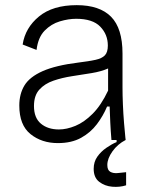

<svg xmlns="http://www.w3.org/2000/svg" viewBox="-20 -544 580 746"><path d="M205 12Q142 12 98.5 -23Q55 -58 55 -134Q55 -179 75 -212Q95 -245 145.5 -267.5Q196 -290 285 -301Q326 -306 351 -311.5Q376 -317 387.5 -329Q399 -341 399 -367Q399 -410 369.5 -440.5Q340 -471 276 -471Q246 -471 212.5 -461Q179 -451 153.5 -425Q128 -399 122 -350L68 -371Q78 -436 131.5 -480Q185 -524 278 -524Q367 -524 411.5 -479Q456 -434 456 -336V-204Q456 -175 457.5 -138.5Q459 -102 462 -65.5Q465 -29 468 0H413Q410 -36 408.5 -67.5Q407 -99 406 -130H396Q381 -94 356.5 -61.5Q332 -29 295 -8.5Q258 12 205 12ZM209 -41Q239 -41 273 -55Q307 -69 340 -102Q373 -135 400 -192V-278Q373 -266 336 -260Q299 -254 260 -248Q221 -242 187.5 -230.5Q154 -219 133 -196Q112 -173 112 -132Q112 -86 139 -63.5Q166 -41 209 -41ZM470 176Q445 184 416 181.5Q387 179 365.5 162.5Q344 146 344 112Q344 85 358 65Q372 45 393 30.5Q414 16 433 8V-5H468V0Q437 16 417 44Q397 72 397 97Q397 117 408.5 123.5Q420 130 437 128.5Q454 127 470 125Z"/></svg>

Font: Bricolage Grotesque 12pt ExtraLight
Style: Regular
Weight: 200
Designer: Mathieu Triay
Foundry: Atelier Triay
Version: Version 1.001; ttfautohint (v1.8.4.7-5d5b);gftools[0.9.33.de